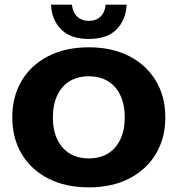

<svg xmlns="http://www.w3.org/2000/svg" viewBox="-20 -798 766 828"><path d="M363 10Q263 10 188.5 -28Q114 -66 73.5 -134Q33 -202 33 -292Q33 -382 73.5 -450Q114 -518 188.5 -556Q263 -594 363 -594Q463 -594 537 -556Q611 -518 652 -450Q693 -382 693 -292Q693 -202 652 -134Q611 -66 537 -28Q463 10 363 10ZM363 -115Q411 -115 445.5 -136Q480 -157 499 -197Q518 -237 518 -292Q518 -347 499 -387Q480 -427 445.5 -448Q411 -469 363 -469Q315 -469 280.5 -448Q246 -427 227 -387Q208 -347 208 -292Q208 -237 227 -197Q246 -157 280.5 -136Q315 -115 363 -115ZM363 -630Q285 -630 244 -671Q203 -712 200 -778H290Q294 -744 313.5 -726Q333 -708 363 -708Q394 -708 413 -726Q432 -744 436 -778H526Q523 -712 482.5 -671Q442 -630 363 -630Z"/></svg>

Font: Rokkitt ExtraBold
Style: Regular
Weight: 800
Version: Version 3.103